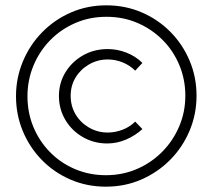

<svg xmlns="http://www.w3.org/2000/svg" viewBox="-20 -709 797 720"><path d="M377 -9Q306 -9 244.5 -35.5Q183 -62 137 -109Q91 -156 65.5 -217.5Q40 -279 40 -348Q40 -417 66 -479Q92 -541 138 -588Q184 -635 245.5 -662Q307 -689 379 -689Q450 -689 511.5 -662.5Q573 -636 619 -589.5Q665 -543 691 -481.5Q717 -420 717 -350Q717 -281 691 -219Q665 -157 618.5 -110Q572 -63 510.5 -36Q449 -9 377 -9ZM382 -171Q332 -171 290.5 -195Q249 -219 225 -259.5Q201 -300 201 -349Q201 -398 225.5 -438Q250 -478 291.5 -501.5Q333 -525 384 -525Q420 -525 454.5 -511.5Q489 -498 514 -473L487 -444Q467 -464 440 -475Q413 -486 384 -486Q346 -486 314 -467.5Q282 -449 263.5 -418.5Q245 -388 245 -350Q245 -311 263.5 -280Q282 -249 314 -230.5Q346 -212 384 -212Q412 -212 439.5 -222.5Q467 -233 487 -253L514 -225Q488 -201 453.5 -186Q419 -171 382 -171ZM377 -52Q440 -52 494 -75.5Q548 -99 588.5 -140Q629 -181 652 -235Q675 -289 675 -350Q675 -411 652.5 -465Q630 -519 589.5 -559.5Q549 -600 495.5 -623Q442 -646 379 -646Q316 -646 262 -622.5Q208 -599 168 -558Q128 -517 105.5 -463Q83 -409 83 -348Q83 -287 105 -233.5Q127 -180 167 -139Q207 -98 261 -75Q315 -52 377 -52Z"/></svg>

Font: Alexandria Light
Style: Regular
Weight: 300
Designer: Mohamed Gaber
Foundry: Kief Type Foundry
Version: Version 5.100